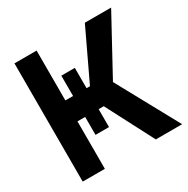

<svg xmlns="http://www.w3.org/2000/svg" viewBox="-164 -876 1004 1023"><g transform="rotate(-30 338.0 -364.0)"><path d="M240.7 -545.9H323.7V-181.6H240.7ZM57.1 0V-727.5H193.4V-420.9H344.7L490.2 -727.5H651.9L461.9 -378.9L668.9 0H506.8L355 -292H193.4V0Z"/></g></svg>

Font: Inter Cardless Display
Style: Bold
Weight: 700
Designer: Rasmus Andersson
Foundry: rsms
Version: Version 4.001;git-9221beed3